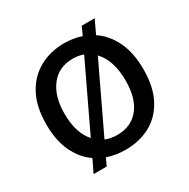

<svg xmlns="http://www.w3.org/2000/svg" viewBox="-138 -685 834 847"><g transform="rotate(-30 278.5 -261.5)"><path d="M103 35 134 -29Q87 -61 59.5 -118.5Q32 -176 32 -258Q32 -349 64.5 -409Q97 -469 153 -499.5Q209 -530 278 -530Q325 -530 366 -516L385 -558H451L419 -490Q468 -458 496.5 -399Q525 -340 525 -256Q525 -165 492.5 -105Q460 -45 405 -16Q350 13 281 13Q230 13 187 -2L170 35ZM125 -259Q125 -161 172 -109L331 -443Q306 -452 277 -452Q206 -452 165.5 -400Q125 -348 125 -259ZM281 -62Q352 -62 392 -111.5Q432 -161 432 -252Q432 -355 381 -409L221 -73Q248 -62 281 -62Z"/></g></svg>

Font: Bricolage Grotesque 48pt
Style: Regular
Weight: 400
Designer: Mathieu Triay
Foundry: Atelier Triay
Version: Version 1.000; ttfautohint (v1.8.4.7-5d5b);gftools[0.9.32]